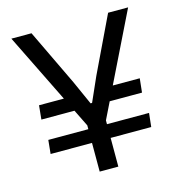

<svg xmlns="http://www.w3.org/2000/svg" viewBox="-98 -725 756 811"><g transform="rotate(-15 280.5 -319.5)"><path d="M322 -276 337.5 -337H504.5L498 -276ZM64 -185.5H504.5L498 -125.5H58ZM221 -337 237.5 -276H58L64 -337ZM244 -192 24 -639H112L229 -394.5L276.5 -288.5H283L330 -394.5L447 -639H534.5L315.5 -192ZM239 0V-269.5H320.5V0Z"/></g></svg>

Font: Anek Bangla
Style: Regular
Weight: 400
Designer: Sulekha Rajkumar (Bangla), Yesha Goshar (Latin)
Foundry: Ek Type
Version: Version 1.003